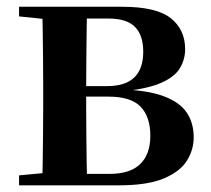

<svg xmlns="http://www.w3.org/2000/svg" viewBox="-20 -556 632 576"><path d="M37.2 0V-29.9L147 -40.2L173.9 -34.4H309.4Q370.3 -34.4 400.6 -63.8Q431 -93.3 431 -148.7Q431 -205.2 402 -235.7Q373 -266.1 306.1 -266.1H173.9V-297.7H301.9Q409.7 -297.7 409.7 -401Q409.7 -449.9 385.1 -475.1Q360.5 -500.4 304.9 -500.4H173.9L147 -495.5L37.2 -506.8V-535.7H346.1Q449 -535.7 492.2 -501.5Q535.4 -467.3 535.4 -408.4Q535.4 -377.9 519.7 -351.4Q504 -324.9 461.3 -306.5Q418.6 -288.2 336.8 -281L338.3 -288Q421.9 -285.7 470.7 -267.5Q519.6 -249.2 540.3 -218.1Q561.1 -186.9 561.1 -144.2Q561.1 -106.6 540.7 -73.9Q520.2 -41.2 471.3 -20.6Q422.3 0 336.3 0ZM105.9 0Q107.6 -25.5 108.1 -67.4Q108.6 -109.4 109.1 -154.7Q109.6 -200 109.6 -234.8V-301.2Q109.6 -335.7 109.1 -381Q108.6 -426.4 108.1 -468.7Q107.6 -511 105.9 -535.7H241.5Q240.5 -511 240 -468.2Q239.5 -425.4 239 -376.5Q238.5 -327.7 238.5 -284.5V-234.8Q238.5 -200 239 -154.7Q239.5 -109.4 240 -67.4Q240.5 -25.5 241.5 0Z"/></svg>

Font: Noto Serif KR ExtraLight
Style: Regular
Weight: 200
Designer: Ryoko NISHIZUKA 西塚涼子 (kana & ideographs); Frank Grießhammer (Latin, Greek & Cyrillic); Wenlong ZHANG 张文龙 (bopomofo); San
Foundry: Adobe
Version: Version 2.002-H1;hotconv 1.1.0;makeotfexe 2.6.0